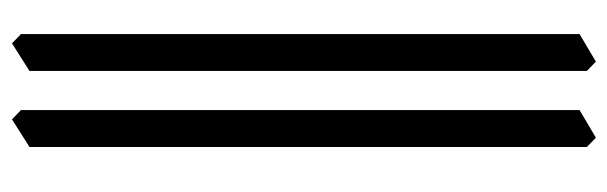

<svg xmlns="http://www.w3.org/2000/svg" viewBox="-380 -431 1053 333"><g transform="rotate(90 146.5 -264.5)"><path d="M187 241.2 170.9 225.6V-743.2L218.8 -771.5L234.9 -755.9V210.9ZM55.2 241.2 39.1 225.6V-743.2L86.9 -771.5L103 -755.9V210.9Z"/></g></svg>

Font: Kelvinch
Style: Regular
Weight: 400
Designer: Paul James MIller
Foundry: High-Logic / Made with FontCreator
Version: Version 3.30 September 23, 2016